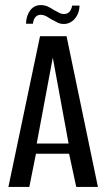

<svg xmlns="http://www.w3.org/2000/svg" viewBox="-20 -733 417 753"><path d="M13 0 137 -591H241L364 0H279L251 -130H121L95 0ZM124 -170H249L187 -507ZM231 -639Q217 -639 206.5 -644Q196 -649 182 -657Q173 -663 162 -669Q151 -675 139 -675Q127 -675 119 -666Q111 -657 109 -640H82Q83 -672 98.5 -692.5Q114 -713 140 -713Q155 -713 167 -707.5Q179 -702 191 -694Q202 -688 211.5 -683Q221 -678 231 -678Q244 -678 252 -686.5Q260 -695 263 -711H292Q291 -688 282 -672Q273 -656 259.5 -647.5Q246 -639 231 -639Z"/></svg>

Font: Alumni Sans Thin Medium
Style: Regular
Weight: 500
Version: Version 1.018